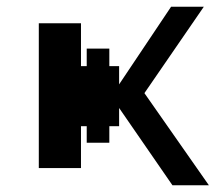

<svg xmlns="http://www.w3.org/2000/svg" viewBox="-20 -549 651 569"><path d="M333 -229 491 0H599L408 -273L584 -529H487L333 -299V-353H304V-405H237V-353H220V-480H95V-51H220V-175H237V-126H304V-175H333Z"/></svg>

Font: Montserrat-Alt1 Med
Style: Regular
Weight: 500
Designer: Differentunic
Foundry: Differentunic
Version: Version 7.222